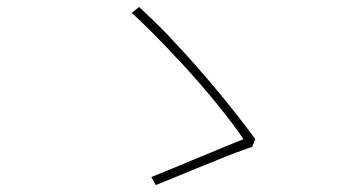

<svg xmlns="http://www.w3.org/2000/svg" viewBox="-20 -632 1040 552"><path d="M705 -210 714 -232C662 -303 572 -416 473 -520L466 -528C438 -557 409 -585 380 -612L359 -595C400 -557 445 -512 488 -465L496 -457C571 -376 641 -290 680 -232C627 -211 478 -148 415 -123L428 -100C464 -114 527 -141 590 -166L600 -170C638 -186 676 -200 705 -210Z"/></svg>

Font: Glow Sans SC Normal Thin
Style: Regular
Weight: 100
Designer: Ryoko NISHIZUKA (kana, bopomofo & ideographs); Paul D. Hunt (Latin, Greek & Cyrillic); Sandoll Communications, Soo-young
Version: Version 0.93